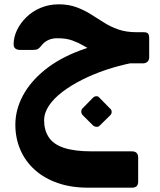

<svg xmlns="http://www.w3.org/2000/svg" viewBox="-20 -502 741 888"><path d="M387 366Q309 366 247 344.5Q185 323 141 283.5Q97 244 74 190.5Q51 137 51 75Q51 6 85.5 -59Q120 -124 186.5 -178Q253 -232 350 -268.5Q447 -305 571 -315L586 -210Q527 -198 469 -178.5Q411 -159 359.5 -133Q308 -107 268.5 -77Q229 -47 206.5 -13.5Q184 20 184 55Q184 99 205 132Q226 165 275 181.5Q324 198 404 198H590Q619 198 619 227V338Q619 366 591 366ZM563 -209V-228Q516 -228 481.5 -237.5Q447 -247 420 -261Q393 -275 368.5 -289.5Q344 -304 315.5 -314.5Q287 -325 250 -325Q224 -326 205 -317.5Q186 -309 174 -294Q163 -280 155.5 -275.5Q148 -271 130 -271H75Q43 -271 43 -297Q43 -330 58.5 -362.5Q74 -395 102 -422.5Q130 -450 168.5 -466Q207 -482 252 -482Q297 -482 332.5 -469Q368 -456 398.5 -437Q429 -418 459.5 -398.5Q490 -379 526.5 -366Q563 -353 612 -353H644Q660 -353 665 -346.5Q670 -340 670 -325V-237Q670 -224 662 -216.5Q654 -209 641 -209ZM441 79Q436 85 426.5 84.5Q417 84 410 78L362 30Q356 23 356 14Q356 5 362 -1L410 -50Q417 -57 426 -57Q435 -57 440 -50L488 -1Q496 5 496.5 14.5Q497 24 490 31Z"/></svg>

Font: Rubik
Style: Bold Italic
Weight: 700
Italic angle: -12°
Designer: Hubert and Fischer
Foundry: Hubert and Fischer
Version: Version 2.300;gftools[0.9.30]